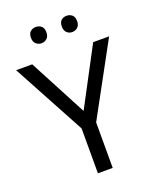

<svg xmlns="http://www.w3.org/2000/svg" viewBox="-164 -1003 894 1098"><g transform="rotate(-20 283.0 -454.0)"><path d="M283 -363 469 -714H566L328 -277V0H238V-273L0 -714H98ZM143 -859Q143 -885 157 -896.5Q171 -908 190 -908Q209 -908 223 -896.5Q237 -885 237 -859Q237 -834 223 -821.5Q209 -809 190 -809Q171 -809 157 -821.5Q143 -834 143 -859ZM331 -859Q331 -885 344.5 -896.5Q358 -908 377 -908Q396 -908 410 -896.5Q424 -885 424 -859Q424 -834 410 -821.5Q396 -809 377 -809Q358 -809 344.5 -821.5Q331 -834 331 -859Z"/></g></svg>

Font: Noto Sans Sinhala
Style: Regular
Weight: 400
Designer: Jelle Bosma - Monotype Design Team
Foundry: Monotype Imaging Inc.
Version: Version 2.006